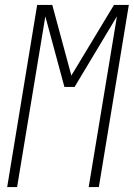

<svg xmlns="http://www.w3.org/2000/svg" viewBox="-20 -755 540 775"><path d="M9 0 130 -735H191L268 -450L440 -735H500L379 0H338L452 -689L281 -404H240L163 -689L49 0Z"/></svg>

Font: Iosevka SS04 XLt Obl
Style: Regular
Weight: 200
Italic angle: -9°
Monospace: yes
Designer: Belleve Invis
Foundry: Belleve Invis
Version: Version 19.0.0; ttfautohint (v1.8.4)